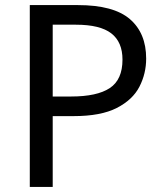

<svg xmlns="http://www.w3.org/2000/svg" viewBox="-20 -734 645 754"><path d="M286 -714Q426 -714 490 -659Q554 -604 554 -504Q554 -445 527.5 -393.5Q501 -342 438.5 -310Q376 -278 269 -278H187V0H97V-714ZM278 -637H187V-355H259Q361 -355 411 -388Q461 -421 461 -500Q461 -569 417 -603Q373 -637 278 -637Z"/></svg>

Font: Noto Sans Old Persian
Style: Regular
Weight: 400
Designer: Monotype Design Team
Foundry: Monotype Imaging Inc.
Version: Version 2.001; ttfautohint (v1.8.4.7-5d5b)